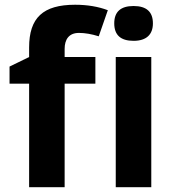

<svg xmlns="http://www.w3.org/2000/svg" viewBox="-20 -785 732 805"><path d="M379.9 -545.9H251V-580.1C251 -619.1 268.6 -647 311 -647C336.4 -647 364.3 -642.1 394 -632.8L432.1 -742.2C392.1 -757.3 346.2 -765.1 294.9 -765.1C160.2 -765.1 102.1 -710.4 102.1 -585.9V-545.9L20 -505.9V-434.1H102.1V0H251V-434.1H379.9ZM459 -687C459 -638.2 485.8 -613.8 540 -613.8C594.2 -613.8 621.1 -640.6 621.1 -687C621.1 -735.4 594.2 -759.8 540 -759.8C485.8 -759.8 459 -735.4 459 -687ZM614.3 -545.9H465.3V0H614.3Z"/></svg>

Font: Open Sans bold
Style: Bold
Weight: 700
Foundry: Ascender Corporation
Version: Version 1.100;PS 001.100;hotconv 1.0.88;makeotf.lib2.5.64775